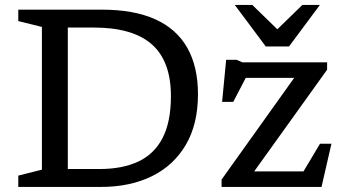

<svg xmlns="http://www.w3.org/2000/svg" viewBox="-20 -736 1356 756"><path d="M653 -357.5Q653 -495 578 -561.2Q503 -627.5 349.5 -627.5H187.5V-698H381Q507 -698 591 -660.2Q675 -622.5 717.2 -548.2Q759.5 -474 759.5 -365Q759.5 -247 711.5 -165.5Q663.5 -84 577.8 -42Q492 0 378 0H187.5V-70.5H372Q462 -70.5 524.8 -100Q587.5 -129.5 620.2 -192.8Q653 -256 653 -357.5ZM52 0V-44.5L145 -68V-630L52 -653V-698H247V0ZM852.5 0V-29L1164.5 -466L1190.5 -429.5H893L972 -476L898.5 -335H854.5L870.5 -500.5H911.5L934.5 -490.5H1268V-461.5L953.5 -23L936 -61H1198L1149.5 -18.5L1240 -170H1285L1246 0ZM1084 -609H1060L1170.5 -716.5H1239.5L1118 -553H1026.5L904.5 -716.5H973.5Z"/></svg>

Font: Newsreader 9pt
Style: Regular
Weight: 400
Designer: Hugues Gentile
Foundry: Production Type
Version: Version 1.003